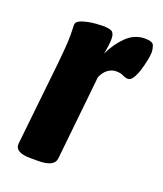

<svg xmlns="http://www.w3.org/2000/svg" viewBox="-106 -602 572 675"><g transform="rotate(20 180.0 -264.5)"><path d="M87 2Q27 2 30 -32L64 -349Q67 -380 69 -405.5Q71 -431 71 -453Q71 -467 70.5 -474.5Q70 -482 70 -491Q70 -501 82 -507Q94 -513 111 -516.5Q128 -520 144 -521Q160 -522 168 -522Q189 -522 199.5 -517Q210 -512 211 -493Q212 -474 204 -432Q224 -474 253.5 -502.5Q283 -531 322 -531Q351 -531 355.5 -517.5Q360 -504 360 -494Q360 -482 356 -462.5Q352 -443 346 -423.5Q340 -404 331.5 -390.5Q323 -377 313 -377Q304 -377 293 -382.5Q282 -388 266 -388Q249 -388 234.5 -377Q220 -366 212 -346L179 -31Q176 2 115 2Z"/></g></svg>

Font: Asap Semi Condensed Semi Condensed Regular
Style: Bold Italic
Weight: 700
Width: 4
Italic angle: -6°
Designer: Pablo Cosgaya
Foundry: Omnibus-Type
Version: Version 3.001; ttfautohint (v1.8.4.7-5d5b)